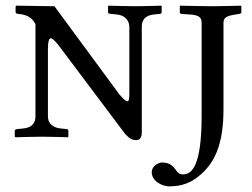

<svg xmlns="http://www.w3.org/2000/svg" viewBox="-20 -482 890 677"><path d="M480 -388C480 -410 491 -428 523 -431L543 -433C547 -433 550 -435 550 -438V-461L547 -462C547 -462 489 -460 458 -460C431 -460 363 -462 363 -462L361 -460V-438C361 -435 367 -433 371 -433L392 -431C422 -428 436 -408 436 -388V-151C436 -134 435 -125 429 -125C424 -125 415 -133 401 -149L172 -460L37 -462L35 -459V-439C35 -435 41 -433 44 -433C82 -430 95 -415 105 -397V-71C105 -52 96 -32 62 -29L42 -27C38 -27 32 -25 32 -21V0L35 2C35 2 101 0 128 0C159 0 220 2 220 2L221 0V-21C221 -25 218 -27 214 -27L194 -29C164 -32 149 -49 149 -71V-312C149 -335 153 -347 159 -347C164 -347 173 -339 186 -323L421 -10C436 6 445 12 460 12C472 12 480 5 480 -15ZM768 -96V-401C768 -421 780 -426 811 -431L824 -433C828 -434 831 -435 831 -438V-460L829 -462C829 -462 759 -460 731 -460C701 -460 615 -462 615 -462L614 -460V-438C614 -435 617 -433 620 -433L648 -431C679 -429 691 -423 691 -401V-75C691 105 656 133 625 133C612 133 606 126 599 116C590 104 579 91 551 91C538 91 515 104 515 125C515 158 554 175 575 175C598 175 639 174 681 139C735 96 768 30 768 -96Z"/></svg>

Font: Linux Libertine O C
Style: Regular
Weight: 400
Designer: Philipp H. Poll
Foundry: Philipp H. Poll
Version: Version 4.0.3